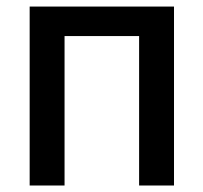

<svg xmlns="http://www.w3.org/2000/svg" viewBox="-20 -571 626 591"><path d="M71.3 0V-550.8H515.6V0H408.2V-460H178.7V0Z"/></svg>

Font: Gothic A1 SemiBold
Style: Regular
Weight: 600
Version: Version 2.50